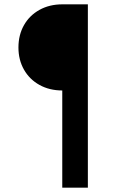

<svg xmlns="http://www.w3.org/2000/svg" viewBox="-20 -765 549 885"><path d="M267 100H385V-745H267Q208 -745 162 -719.5Q116 -694 90.5 -649Q65 -604 65 -546Q65 -489 90.5 -444Q116 -399 162 -373.5Q208 -348 267 -348Z"/></svg>

Font: Custom Plus Jakarta Sans SemiBold
Style: Regular
Weight: 600
Designer: Gumpita Rahayu & FullSphere
Foundry: Tokotype & FullSphere
Version: Version 1.001;hotconv 1.0.117;makeotfexe 2.5.65602